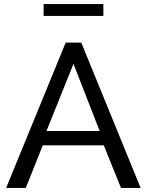

<svg xmlns="http://www.w3.org/2000/svg" viewBox="-20 -918 717 938"><path d="M301 -710H377L667 0H571L487 -208H189L106 0H10ZM467 -278 339 -606 207 -278ZM193 -840V-898H485V-840Z"/></svg>

Font: PTCRaleway Medium
Style: Regular
Weight: 500
Designer: Matt McInerney, Pablo Impallari, Rodrigo Fuenzalida
Foundry: Matt McInerney, Pablo Impallari, Rodrigo Fuenzalida
Version: Version 3.000g; ttfautohint (v1.5) -l 8 -r 28 -G 28 -x 14 -D